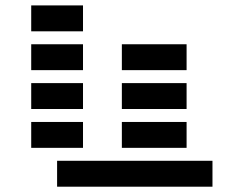

<svg xmlns="http://www.w3.org/2000/svg" viewBox="-20 -704 919 724"><path d="M97.7 -585.9V-683.6H293V-585.9ZM439.5 -439.5V-537.1H683.6V-439.5ZM97.7 -439.5V-537.1H293V-439.5ZM439.5 -293V-390.6H683.6V-293ZM97.7 -293V-390.6H293V-293ZM439.5 -146.5V-244.1H683.6V-146.5ZM97.7 -146.5V-244.1H293V-146.5ZM781.2 -97.7V0H195.3V-97.7Z"/></svg>

Font: Trigram
Style: Regular
Weight: 400
Designer: GGBotNet
Foundry: GGBotNet
Version: 1.05